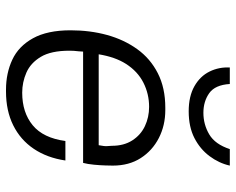

<svg xmlns="http://www.w3.org/2000/svg" viewBox="-93 -683 786 640"><g transform="rotate(90 300.0 -363.0)"><path d="M279 10Q224 10 179 -11Q134 -32 107.5 -80Q81 -128 81 -205Q81 -270 96.5 -326.5Q112 -383 143.5 -427Q175 -471 224 -496Q273 -521 339 -521H347Q398 -521 440 -499.5Q482 -478 507 -439Q532 -400 532 -346Q532 -339 531.5 -321.5Q531 -304 529 -283Q527 -262 523 -247H152Q151 -238 151 -232Q149 -216 149 -202Q149 -140 169.5 -106Q190 -72 222 -58Q254 -44 289 -44Q355 -44 397.5 -79Q440 -114 450 -188H515Q506 -127 476 -82.5Q446 -38 397.5 -14Q349 10 285 10ZM161 -299H464Q468 -319 467 -327.5Q466 -336 466 -343Q466 -383 448 -411Q430 -439 400.5 -453Q371 -467 336 -467Q293 -467 255.5 -448Q218 -429 193 -390Q170 -354 161 -299ZM351 -599Q301 -599 267.5 -618Q234 -637 218.5 -668.5Q203 -700 205 -736H260Q263 -687 290.5 -667.5Q318 -648 356 -648Q395 -648 428 -667.5Q461 -687 477 -736H532Q524 -700 500.5 -668.5Q477 -637 440 -618Q403 -599 351 -599Z"/></g></svg>

Font: Chivo Mono Medium ExtraLight
Style: Italic
Weight: 250
Italic angle: -8.05°
Monospace: yes
Version: Version 1.008